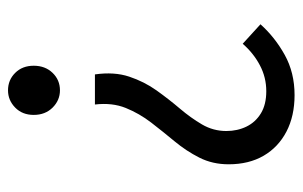

<svg xmlns="http://www.w3.org/2000/svg" viewBox="-154 -384 734 465"><g transform="rotate(-90 212.5 -151.0)"><path d="M215.2 195.9Q164.7 195.9 126.9 176.3Q89.2 156.7 68.4 121.1Q47.6 85.4 47.6 36.3Q47.6 -2.8 63.7 -34.6Q79.7 -66.3 103.1 -94.5Q126.5 -122.7 148.6 -151.3Q170.7 -180 184 -212.9Q197.3 -245.8 192.4 -287.6H265.3Q272 -241 259.9 -204.6Q247.8 -168.3 226.6 -138.5Q205.4 -108.8 182.7 -82.1Q160 -55.4 144.1 -28.2Q128.2 -1 128.2 30.7Q128.2 57.5 139 79.6Q149.8 101.6 171.2 114.5Q192.5 127.4 224.6 127.4Q258.2 127.4 287.4 111.9Q316.7 96.5 339.5 70.3L386.7 113.3Q355.4 148.3 312.5 172.1Q269.6 195.9 215.2 195.9ZM226.7 -372.3Q202.7 -372.3 184.9 -390.1Q167.2 -408 167.2 -435.8Q167.2 -463.4 184.9 -480.7Q202.7 -498.1 226.7 -498.1Q251.8 -498.1 269 -480.7Q286.3 -463.4 286.3 -435.8Q286.3 -408 269 -390.1Q251.8 -372.3 226.7 -372.3Z"/></g></svg>

Font: Source Sans 3 Variable
Style: Regular
Weight: 200
Designer: Paul D. Hunt
Foundry: Adobe Systems Incorporated
Version: Version 3.026